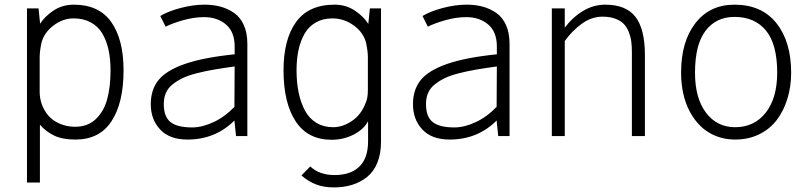

<svg xmlns="http://www.w3.org/2000/svg" viewBox="-20 -586 3496 827"><path d="M297.9 -565.9Q406.7 -565.9 459.5 -490.7Q512.2 -415.5 512.2 -283.2Q512.2 -143.1 460.4 -64Q408.7 15.1 305.2 15.1Q249.5 15.1 213.9 -1.7Q178.2 -18.6 151.9 -48.8V200.2H96.2V-549.8H146L152.8 -483.9Q172.9 -515.6 210.9 -540.8Q249 -565.9 297.9 -565.9ZM304.2 -40Q357.4 -40 392.1 -72.5Q426.8 -105 441.4 -157.7Q456.1 -210.4 456.1 -283.2Q456.1 -332 447.5 -371.3Q439 -410.6 420.7 -441.7Q402.3 -472.7 370.8 -489.7Q339.4 -506.8 296.9 -506.8Q250.5 -506.8 209.7 -475.6Q168.9 -444.3 158.2 -399.9Q150.9 -364.3 150.9 -340.8V-189Q150.9 -163.1 160.2 -136.2Q179.2 -86.4 218 -63.2Q256.8 -40 304.2 -40Z M860.4 -565.9Q898.4 -565.9 929.9 -557.4Q961.4 -548.8 988.3 -530.3Q1015.1 -511.7 1030.3 -477.8Q1045.4 -443.8 1045.4 -397V0H996.6L989.7 -66.9Q907.7 15.1 787.6 15.1Q710.4 15.1 669.9 -28.1Q629.4 -71.3 629.4 -137.2Q629.4 -199.7 662.8 -241.2Q696.3 -282.7 776.1 -310.5Q856 -338.4 990.7 -352.1V-386.2Q990.7 -448.7 953.4 -480.5Q916 -512.2 859.4 -512.2Q816.4 -512.2 770.8 -499.5Q725.1 -486.8 693.4 -471.2L670.4 -517.1Q703.1 -537.1 757.3 -551.5Q811.5 -565.9 860.4 -565.9ZM807.6 -37.1Q851.1 -37.1 900.4 -60.3Q949.7 -83.5 989.7 -126L990.7 -299.8Q938 -292.5 900.9 -286.1Q863.8 -279.8 826.7 -270.3Q789.6 -260.7 765.6 -249Q741.7 -237.3 722.4 -221.7Q703.1 -206.1 694.3 -185.1Q685.5 -164.1 685.5 -137.2Q685.5 -83 714.6 -60.1Q743.7 -37.1 807.6 -37.1Z M1573.2 -549.8H1621.1V24.9Q1621.1 76.7 1605.2 115.2Q1589.4 153.8 1560.8 176.5Q1532.2 199.2 1496.6 210.2Q1460.9 221.2 1418.5 221.2Q1374.5 221.2 1342 208.7Q1309.6 196.3 1278.3 169.9L1316.4 130.9Q1355.5 168 1421.4 168Q1490.2 168 1527.8 131.6Q1565.4 95.2 1565.4 22.9V-64Q1547.4 -29.3 1504.2 -6.8Q1460.9 15.6 1410.2 16.1Q1306.2 16.6 1253.7 -63Q1201.2 -142.6 1201.2 -283.2Q1201.2 -416 1255.1 -491Q1309.1 -565.9 1421.4 -565.9Q1470.2 -565.9 1508.5 -540.3Q1546.9 -514.6 1566.4 -482.9ZM1564.5 -195.8V-340.8Q1564.5 -364.3 1557.1 -399.9Q1546.4 -445.3 1504.2 -476.1Q1461.9 -506.8 1412.1 -506.8Q1371.6 -506.8 1341.1 -489.7Q1310.5 -472.7 1292.5 -441.7Q1274.4 -410.6 1265.9 -371.1Q1257.3 -331.5 1257.3 -283.2Q1257.3 -230 1266.6 -186Q1275.9 -142.1 1294.2 -108.6Q1312.5 -75.2 1343.3 -56.6Q1374 -38.1 1414.6 -38.1Q1456.5 -38.1 1496.3 -65.2Q1536.1 -92.3 1555.2 -143.1Q1564.5 -164.1 1564.5 -195.8Z M1989.7 -565.9Q2027.8 -565.9 2059.3 -557.4Q2090.8 -548.8 2117.7 -530.3Q2144.5 -511.7 2159.7 -477.8Q2174.8 -443.8 2174.8 -397V0H2126L2119.1 -66.9Q2037.1 15.1 1917 15.1Q1839.8 15.1 1799.3 -28.1Q1758.8 -71.3 1758.8 -137.2Q1758.8 -199.7 1792.2 -241.2Q1825.7 -282.7 1905.5 -310.5Q1985.4 -338.4 2120.1 -352.1V-386.2Q2120.1 -448.7 2082.8 -480.5Q2045.4 -512.2 1988.8 -512.2Q1945.8 -512.2 1900.1 -499.5Q1854.5 -486.8 1822.8 -471.2L1799.8 -517.1Q1832.5 -537.1 1886.7 -551.5Q1940.9 -565.9 1989.7 -565.9ZM1937 -37.1Q1980.5 -37.1 2029.8 -60.3Q2079.1 -83.5 2119.1 -126L2120.1 -299.8Q2067.4 -292.5 2030.3 -286.1Q1993.2 -279.8 1956.1 -270.3Q1918.9 -260.7 1895 -249Q1871.1 -237.3 1851.8 -221.7Q1832.5 -206.1 1823.7 -185.1Q1814.9 -164.1 1814.9 -137.2Q1814.9 -83 1844 -60.1Q1873 -37.1 1937 -37.1Z M2586.9 -565.9Q2676.8 -565.9 2717.3 -513.2Q2757.8 -460.4 2757.8 -349.1V0H2701.7V-361.8Q2701.7 -387.7 2699 -408Q2696.3 -428.2 2688 -449Q2679.7 -469.7 2666.3 -483.4Q2652.8 -497.1 2629.9 -505.6Q2606.9 -514.2 2575.7 -514.2Q2527.8 -514.2 2485.8 -483.6Q2443.8 -453.1 2412.6 -409.2V0H2356.9V-549.8H2412.6V-466.8Q2446.8 -512.2 2491.7 -539.1Q2536.6 -565.9 2586.9 -565.9Z M3143.6 -565.9Q3260.7 -565.9 3324.2 -486.3Q3387.7 -406.7 3387.7 -272.9Q3387.7 -213.4 3371.8 -161.4Q3356 -109.4 3326.2 -69.8Q3296.4 -30.3 3250.2 -7.6Q3204.1 15.1 3146.5 15.1Q3102.1 15.1 3064.5 0.2Q3026.9 -14.6 2999.3 -41Q2971.7 -67.4 2952.1 -103.5Q2932.6 -139.6 2923.1 -182.6Q2913.6 -225.6 2913.6 -272.9Q2913.6 -406.7 2975.3 -486.3Q3037.1 -565.9 3143.6 -565.9ZM3143.6 -513.2Q3064.5 -513.2 3019 -453.4Q2973.6 -393.6 2973.6 -272.9Q2973.6 -163.6 3020.8 -100.8Q3067.9 -38.1 3146.5 -38.1Q3229 -38.1 3278.3 -100.8Q3327.6 -163.6 3327.6 -272.9Q3327.6 -395.5 3279.3 -454.3Q3231 -513.2 3143.6 -513.2Z"/></svg>

Font: Stilu Light
Style: Regular
Weight: 300
Designer: Genilson Lima Santos
Foundry: Genilson Lima Santos
Version: Version 1.200;PS 001.200;hotconv 1.0.88;makeotf.lib2.5.64775